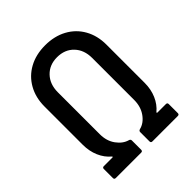

<svg xmlns="http://www.w3.org/2000/svg" viewBox="-198 -827 945 945"><g transform="rotate(-45 274.5 -354.0)"><path d="M58 -83H118Q120 -83 121 -84.5Q122 -86 120 -88Q91 -112 75 -149Q59 -186 59 -231V-497Q59 -559 86 -607Q113 -655 161.5 -681.5Q210 -708 274 -708Q338 -708 387 -681.5Q436 -655 463 -607Q490 -559 490 -497V-231Q490 -186 474 -149Q458 -112 429 -88Q427 -86 428 -84.5Q429 -83 431 -83H490Q500 -83 500 -73V-10Q500 0 490 0H313Q303 0 303 -10V-75Q303 -83 312 -86Q346 -94 370 -127.5Q394 -161 394 -208V-500Q394 -556 361 -590.5Q328 -625 274 -625Q221 -625 188 -590.5Q155 -556 155 -500V-208Q155 -161 179 -128Q203 -95 236 -86Q245 -83 245 -75V-10Q245 0 235 0H58Q48 0 48 -10V-73Q48 -83 58 -83Z"/></g></svg>

Font: Barlow Semi Condensed Medium
Style: Regular
Weight: 500
Width: 4
Designer: Jeremy Tribby
Foundry: Tribby Type
Version: Version 1.422; ttfautohint (v1.8)